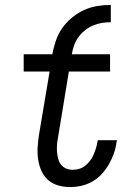

<svg xmlns="http://www.w3.org/2000/svg" viewBox="-20 -750 540 778"><path d="M263 8Q238 8 214.5 1Q191 -6 174 -21.5Q157 -37 147.5 -58.5Q138 -80 134.5 -104.5Q131 -129 132.5 -154Q134 -179 138 -204L181 -460H76V-530H192Q197 -557 206 -584Q215 -611 231.5 -635Q248 -659 271 -678Q294 -697 320 -709Q346 -721 373.5 -725.5Q401 -730 429 -730V-660Q411 -660 392.5 -657Q374 -654 356.5 -646.5Q339 -639 324 -627Q309 -615 297.5 -599Q286 -583 280 -565.5Q274 -548 271 -530H426V-460H259L215 -192Q212 -178 211 -163.5Q210 -149 211 -135Q212 -121 215.5 -107.5Q219 -94 227 -83.5Q235 -73 247.5 -67.5Q260 -62 275 -62Q288 -62 301.5 -66Q315 -70 326 -79Q337 -88 345.5 -99.5Q354 -111 359.5 -124Q365 -137 369 -150Q373 -163 375 -176Q375 -177 375.5 -178.5Q376 -180 376 -182H454Q453 -180 453 -177.5Q453 -175 452 -173Q449 -149 441 -127Q433 -105 421 -84Q409 -63 392 -44.5Q375 -26 353.5 -14Q332 -2 309 3Q286 8 263 8Z"/></svg>

Font: Iosevka Curly Oblique
Style: Regular
Weight: 400
Italic angle: -9°
Monospace: yes
Designer: Belleve Invis
Foundry: Belleve Invis
Version: Version 11.1.0; ttfautohint (v1.8.3)